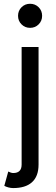

<svg xmlns="http://www.w3.org/2000/svg" viewBox="-20 -752 289 997"><path d="M22.9 138.7 2.4 212.9Q10.7 217.8 23.7 221.2Q36.6 224.6 48.3 224.6Q79.6 224.6 104 217.3Q128.4 210 145.5 194.8Q162.6 179.7 171.4 156.7Q180.2 133.8 180.2 102.5V0V-67.4V-507.8H92.3V-67.4V0V102.5Q92.3 113.3 89.6 121.6Q86.9 129.9 81.3 135.5Q75.7 141.1 67.6 143.8Q59.6 146.5 48.3 146.5Q42.5 146.5 34.9 143.8Q27.3 141.1 22.9 138.7ZM73.7 -669.9Q73.7 -643.6 91.8 -625.5Q109.9 -607.4 136.2 -607.4Q162.6 -607.4 180.7 -625.5Q198.7 -643.6 198.7 -669.9Q198.7 -696.3 180.7 -714.4Q162.6 -732.4 136.2 -732.4Q109.9 -732.4 91.8 -714.4Q73.7 -696.3 73.7 -669.9Z"/></svg>

Font: Giphurs
Style: Regular
Weight: 400
Version: Version 2.010